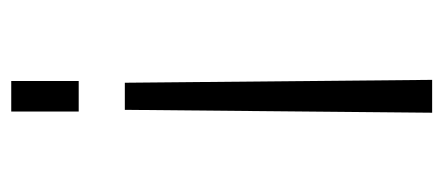

<svg xmlns="http://www.w3.org/2000/svg" viewBox="-238 -532 770 333"><g transform="rotate(90 146.5 -365.0)"><path d="M120 0V-117H173V0ZM118 -730H175L170 -197H123Z"/></g></svg>

Font: Mplus 1p Light
Style: Regular
Weight: 300
Version: Version 1.061